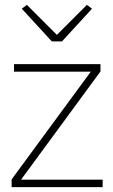

<svg xmlns="http://www.w3.org/2000/svg" viewBox="-20 -773 468 793"><path d="M28 0V-32L355 -477H38V-508H395V-478L67 -31H404V0ZM194 -602 70 -737 91 -753 215 -629 339 -753 360 -737 236 -602Z"/></svg>

Font: IBM Plex Sans Arabic ExtLt
Style: Regular
Weight: 200
Designer: Mike Abbink, Paul van der Laan, Pieter van Rosmalen, Wael Morcos, Khajak Apelian
Foundry: Bold Monday
Version: Version 1.2